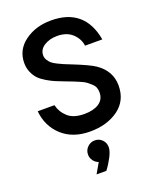

<svg xmlns="http://www.w3.org/2000/svg" viewBox="-185 -864 1012 1254"><g transform="rotate(-20 320.5 -236.5)"><path d="M320.8 9.8Q201.7 9.8 127.4 -57.6Q53.2 -125 43 -231.9H159.2Q171.4 -181.2 210.7 -146Q250 -110.8 325.2 -110.8Q388.2 -110.8 426 -135.5Q463.9 -160.2 464.8 -209Q464.8 -228 459 -243.9Q453.1 -259.8 436.5 -273.9Q419.9 -288.1 409.4 -296.6Q398.9 -305.2 369.4 -317.6Q339.8 -330.1 329.3 -334.5Q318.8 -338.9 283.2 -352.1Q244.1 -367.2 219.5 -377.2Q194.8 -387.2 162.8 -406Q130.9 -424.8 112.5 -443.8Q94.2 -462.9 81.1 -492.4Q67.9 -522 67.9 -557.1Q67.9 -648.9 143.6 -704.3Q219.2 -759.8 326.2 -759.8Q559.1 -759.8 600.1 -528.8H480Q474.1 -577.6 435.1 -614.3Q396 -650.9 329.1 -650.9Q277.3 -650.9 239.3 -627Q201.2 -603 201.2 -562Q201.2 -544.9 210.7 -529.5Q220.2 -514.2 231.7 -504.2Q243.2 -494.1 268.1 -481.7Q293 -469.2 308.1 -463.1Q323.2 -457 356 -443.8Q466.8 -399.9 506.8 -373Q596.7 -311 597.2 -210.9Q597.2 -105 518.1 -47.6Q439 9.8 320.8 9.8ZM304.2 215.8Q282.2 208 268.6 189Q254.9 169.9 254.9 147Q254.9 116.2 276.4 95.2Q297.9 74.2 327.9 74.2Q357.9 74.2 378.4 95.2Q398.9 116.2 398.9 147Q398.9 172.9 377.9 213.4Q356.9 253.9 331.1 287.1H263.2Z"/></g></svg>

Font: Oakes Grotesk
Style: SemiBold
Weight: 600
Designer: Samuel Oakes
Foundry: Samuel Oakes
Version: Version 1.0 | wf-rip DC20170320